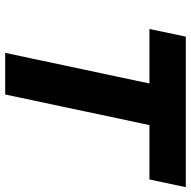

<svg xmlns="http://www.w3.org/2000/svg" viewBox="-18 -736 753 758"><g transform="rotate(90 359.0 -356.5)"><path d="M188 0Q200.5 -57 211.8 -110.8Q223 -164.5 237.5 -232.5L283.5 -448.5Q290.5 -482 296.8 -511.8Q303 -541.5 309 -569.5H94L124 -713H718.5L688 -569.5H473.5Q467.5 -541.5 461.2 -511.8Q455 -482 447.5 -448.5L402 -232.5Q387.5 -164.5 376 -110.8Q364.5 -57 352.5 0Z"/></g></svg>

Font: Commissioner
Style: Bold Italic
Weight: 700
Italic angle: -12°
Designer: Kostas Bartsokas
Foundry: Kostas Bartsokas
Version: Version 1.000; ttfautohint (v1.8.3)